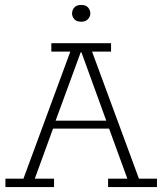

<svg xmlns="http://www.w3.org/2000/svg" viewBox="-20 -758 658 778"><path d="M2 0V-34H75L265 -549H188V-583H430V-549H353L543 -34H616V0H418V-34H496L418 -248L437 -237H188L199 -248L121 -34H199V0ZM201 -257 194 -269H420L415 -257L310 -546H307ZM309 -670Q290 -670 281 -680.5Q272 -691 272 -703Q272 -717 281 -727.5Q290 -738 309 -738Q328 -738 337 -727.5Q346 -717 346 -703Q346 -691 336.5 -680.5Q327 -670 309 -670Z"/></svg>

Font: Rokkitt ExtraLight
Style: Regular
Weight: 250
Version: Version 3.103